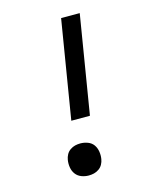

<svg xmlns="http://www.w3.org/2000/svg" viewBox="-112 -812 724 896"><g transform="rotate(-15 250.0 -363.5)"><path d="M282 -260H192L270 -735H360ZM205 8Q187 8 170 1.5Q153 -5 142.5 -19Q132 -33 129 -51.5Q126 -70 129 -88Q131 -101 137.5 -113Q144 -125 155.5 -133Q167 -141 179.5 -144Q192 -147 205 -147Q223 -147 240.5 -140.5Q258 -134 268 -120Q278 -106 281 -87.5Q284 -69 281 -51Q279 -38 272.5 -26Q266 -14 254.5 -6Q243 2 230.5 5Q218 8 205 8Z"/></g></svg>

Font: Iosevka Medium Oblique
Style: Regular
Weight: 500
Italic angle: -9°
Monospace: yes
Designer: Belleve Invis
Foundry: Belleve Invis
Version: Version 32.5.0; ttfautohint (v1.8.4)